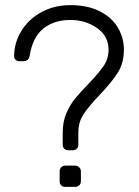

<svg xmlns="http://www.w3.org/2000/svg" viewBox="-20 -730 543 750"><path d="M225 -213Q225 -254 239 -287Q253 -320 273 -344.5Q293 -369 326 -403Q367 -446 385.5 -473.5Q404 -501 404 -536Q404 -589 359 -620.5Q314 -652 255 -652Q192 -652 150 -619Q108 -586 96 -513Q92 -491 72 -491H56Q47 -491 41 -496.5Q35 -502 35 -511Q36 -566 65 -611.5Q94 -657 143.5 -683.5Q193 -710 255 -710Q322 -710 369.5 -686Q417 -662 440.5 -622Q464 -582 464 -536Q464 -484 440 -446Q416 -408 369 -359Q327 -315 306.5 -284Q286 -253 286 -213V-165Q286 -155 280 -149Q274 -143 264 -143H247Q237 -143 231 -149Q225 -155 225 -165ZM273 0H235Q225 0 219 -6Q213 -12 213 -22V-60Q213 -70 219 -76.5Q225 -83 235 -83H273Q283 -83 289.5 -76.5Q296 -70 296 -60V-22Q296 -12 289.5 -6Q283 0 273 0Z"/></svg>

Font: Hezaedrus Light
Style: Regular
Weight: 300
Designer: Hubert & Fischer
Foundry: Hubert & Fischer
Version: Version 1.10;September 3, 2019;FontCreator 11.5.0.2425 64-bi